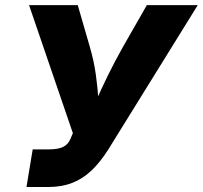

<svg xmlns="http://www.w3.org/2000/svg" viewBox="-20 -748 811 768"><path d="M85.9 0 110.8 -150.4H173.8Q211.9 -150.4 232.2 -160.2Q252.4 -169.9 261.2 -191.4L271.5 -215.3L96.2 -727.5H291L338.9 -562Q356 -503.4 363.5 -448.5Q371.1 -393.6 373.8 -345.7Q376.5 -297.9 378.4 -260.3H327.6Q344.2 -298.3 364.7 -345.5Q385.3 -392.6 412.1 -447.3Q439 -502 472.7 -562L567.4 -727.5H771L413.1 -149.9Q381.3 -99.6 346.2 -66.2Q311 -32.7 268.8 -16.4Q226.6 0 172.9 0Z"/></svg>

Font: Inter 16pt ExtraBold
Style: Italic
Weight: 800
Italic angle: -9.3988°
Version: Version 4.001;git-66647c0bb